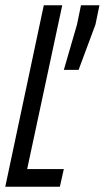

<svg xmlns="http://www.w3.org/2000/svg" viewBox="-21 -708 397 728"><path d="M-1 0 145 -688H215L82 -67H221L206 0ZM221 -443 271 -615 286 -688H356L341 -615L277 -443Z"/></svg>

Font: Saira UltraCondensed Medium
Style: Italic
Weight: 500
Width: 1
Italic angle: -12°
Designer: Hector Gatti with collaboration of the Omnibus-Type team
Foundry: Omnibus-Type
Version: Version 1.101